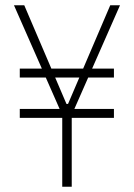

<svg xmlns="http://www.w3.org/2000/svg" viewBox="-20 -708 509 728"><path d="M216 0V-261H55V-295H206L33 -688H72L232 -314H238L398 -688H435L262 -295H412V-261H252V0ZM55 -414V-448H412V-414Z"/></svg>

Font: Saira Thin Condensed
Style: Regular
Weight: 100
Width: 3
Version: Version 1.101